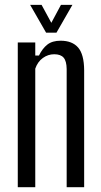

<svg xmlns="http://www.w3.org/2000/svg" viewBox="-20 -776 420 796"><path d="M53.7 0V-600H126.2V-545.7H141.5Q156.1 -575.4 176.5 -591.3Q197 -607.2 231.2 -607.2Q279.4 -607.2 303.9 -578.9Q328.4 -550.7 328.9 -484.7V0H256.4V-489.8Q256 -522.7 243.8 -536.9Q231.6 -551.1 204.8 -551.1Q179.2 -551.1 157.7 -535.6Q136.1 -520.1 126.2 -491.4V0ZM171.1 -640.6 105 -755.8H152.4L192.8 -681.4L232.7 -755.8H280.2L214.1 -640.6Z"/></svg>

Font: Big Shoulders Thin
Style: Regular
Weight: 100
Designer: Patric King
Foundry: XO Type Co
Version: Version 2.002